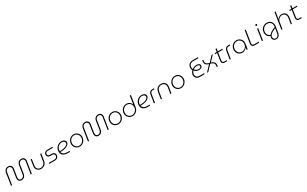

<svg xmlns="http://www.w3.org/2000/svg" viewBox="615 -3974 11890 7434"><g transform="rotate(-30 6560.0 -257.0)"><path d="M509 13Q465 13 432 -6Q399 -25 381.5 -59Q364 -93 364 -137Q364 -149 365.5 -163.5Q367 -178 369 -191L420 -518Q422 -526 423.5 -537.5Q425 -549 425 -558Q425 -605 392.5 -637Q360 -669 312 -669Q278 -669 249 -653.5Q220 -638 200.5 -611Q181 -584 175 -548L90 -1H42L125 -541Q134 -594 160 -632.5Q186 -671 226 -692Q266 -713 316 -713Q364 -713 399 -693.5Q434 -674 453.5 -640Q473 -606 473 -561Q473 -550 472 -537.5Q471 -525 469 -516L416 -182Q415 -172 413.5 -160Q412 -148 412 -138Q412 -90 439 -60.5Q466 -31 513 -31Q565 -31 603.5 -66Q642 -101 651 -161L710 -541Q719 -594 744.5 -632.5Q770 -671 811 -692Q852 -713 902 -713Q949 -713 984.5 -693.5Q1020 -674 1039 -640Q1058 -606 1058 -561Q1058 -551 1056.5 -538Q1055 -525 1053 -516L971 -1H923L1005 -518Q1007 -527 1008.5 -538Q1010 -549 1010 -557Q1010 -607 978.5 -638Q947 -669 897 -669Q863 -669 834 -653.5Q805 -638 785.5 -611Q766 -584 760 -548L700 -162Q691 -109 666 -69.5Q641 -30 601 -8.5Q561 13 509 13Z M1684 -510 1636 -205Q1625 -133 1588 -84.5Q1551 -36 1498 -11.5Q1445 13 1386 13Q1318 13 1269 -14.5Q1220 -42 1193.5 -88.5Q1167 -135 1167 -195Q1167 -205 1168 -216Q1169 -227 1170 -237L1213 -510H1260L1218 -236Q1217 -227 1216 -217.5Q1215 -208 1215 -199Q1215 -124 1261.5 -76.5Q1308 -29 1389 -29Q1435 -29 1476.5 -48Q1518 -67 1548 -107.5Q1578 -148 1588 -210L1636 -510Z M1750 0 1757 -42H2006Q2045 -42 2072 -59Q2099 -76 2112.5 -102.5Q2126 -129 2126 -157Q2126 -193 2100.5 -219.5Q2075 -246 2021 -246H1941Q1894 -246 1862 -263Q1830 -280 1814 -308Q1798 -336 1798 -369Q1798 -404 1815.5 -436.5Q1833 -469 1867.5 -489.5Q1902 -510 1951 -510H2189L2182 -468H1949Q1917 -468 1894 -454Q1871 -440 1859 -418.5Q1847 -397 1847 -373Q1847 -340 1871 -315Q1895 -290 1947 -290H2024Q2076 -290 2109 -272.5Q2142 -255 2158 -226Q2174 -197 2174 -163Q2174 -123 2154 -85.5Q2134 -48 2096.5 -24Q2059 0 2006 0Z M2574 0Q2491 0 2429 -24.5Q2367 -49 2332 -98Q2297 -147 2297 -222Q2297 -286 2319 -340Q2341 -394 2381 -435.5Q2421 -477 2474.5 -500Q2528 -523 2591 -523Q2646 -523 2684.5 -505.5Q2723 -488 2744.5 -459Q2766 -430 2766 -392Q2766 -342 2734 -303.5Q2702 -265 2649.5 -238.5Q2597 -212 2533.5 -198Q2470 -184 2406 -182Q2392 -182 2378 -183Q2364 -184 2351 -185Q2363 -123 2416.5 -83Q2470 -43 2577 -43H2681L2675 0ZM2347 -223Q2358 -222 2370.5 -221Q2383 -220 2395 -221Q2457 -222 2515 -234Q2573 -246 2618.5 -267Q2664 -288 2690.5 -318Q2717 -348 2717 -386Q2717 -428 2681 -455Q2645 -482 2585 -482Q2519 -482 2464.5 -448Q2410 -414 2378 -356.5Q2346 -299 2347 -227Q2347 -226 2347 -225.5Q2347 -225 2347 -223Z M3107 13Q3038 13 2982 -20.5Q2926 -54 2893.5 -110.5Q2861 -167 2861 -237Q2861 -296 2882 -348Q2903 -400 2940.5 -439Q2978 -478 3028 -500Q3078 -522 3135 -522Q3205 -522 3260.5 -488.5Q3316 -455 3349 -398Q3382 -341 3382 -269Q3382 -213 3361 -162Q3340 -111 3303.5 -72Q3267 -33 3217 -10Q3167 13 3107 13ZM3109 -29Q3177 -29 3227 -63Q3277 -97 3305.5 -152Q3334 -207 3334 -269Q3334 -329 3307.5 -377Q3281 -425 3235.5 -452.5Q3190 -480 3133 -480Q3070 -480 3019 -447.5Q2968 -415 2938.5 -360.5Q2909 -306 2909 -240Q2909 -181 2935 -133Q2961 -85 3006.5 -57Q3052 -29 3109 -29Z M3947 13Q3903 13 3870 -6Q3837 -25 3819.5 -59Q3802 -93 3802 -137Q3802 -149 3803.5 -163.5Q3805 -178 3807 -191L3858 -518Q3860 -526 3861.5 -537.5Q3863 -549 3863 -558Q3863 -605 3830.5 -637Q3798 -669 3750 -669Q3716 -669 3687 -653.5Q3658 -638 3638.5 -611Q3619 -584 3613 -548L3528 -1H3480L3563 -541Q3572 -594 3598 -632.5Q3624 -671 3664 -692Q3704 -713 3754 -713Q3802 -713 3837 -693.5Q3872 -674 3891.5 -640Q3911 -606 3911 -561Q3911 -550 3910 -537.5Q3909 -525 3907 -516L3854 -182Q3853 -172 3851.5 -160Q3850 -148 3850 -138Q3850 -90 3877 -60.5Q3904 -31 3951 -31Q4003 -31 4041.5 -66Q4080 -101 4089 -161L4148 -541Q4157 -594 4182.5 -632.5Q4208 -671 4249 -692Q4290 -713 4340 -713Q4387 -713 4422.5 -693.5Q4458 -674 4477 -640Q4496 -606 4496 -561Q4496 -551 4494.5 -538Q4493 -525 4491 -516L4409 -1H4361L4443 -518Q4445 -527 4446.5 -538Q4448 -549 4448 -557Q4448 -607 4416.5 -638Q4385 -669 4335 -669Q4301 -669 4272 -653.5Q4243 -638 4223.5 -611Q4204 -584 4198 -548L4138 -162Q4129 -109 4104 -69.5Q4079 -30 4039 -8.5Q3999 13 3947 13Z M4832 13Q4763 13 4707 -20.5Q4651 -54 4618.5 -110.5Q4586 -167 4586 -237Q4586 -296 4607 -348Q4628 -400 4665.5 -439Q4703 -478 4753 -500Q4803 -522 4860 -522Q4930 -522 4985.5 -488.5Q5041 -455 5074 -398Q5107 -341 5107 -269Q5107 -213 5086 -162Q5065 -111 5028.5 -72Q4992 -33 4942 -10Q4892 13 4832 13ZM4834 -29Q4902 -29 4952 -63Q5002 -97 5030.5 -152Q5059 -207 5059 -269Q5059 -329 5032.5 -377Q5006 -425 4960.5 -452.5Q4915 -480 4858 -480Q4795 -480 4744 -447.5Q4693 -415 4663.5 -360.5Q4634 -306 4634 -240Q4634 -181 4660 -133Q4686 -85 4731.5 -57Q4777 -29 4834 -29Z M5470 13Q5397 13 5341.5 -20.5Q5286 -54 5254 -111Q5222 -168 5222 -239Q5222 -299 5243 -350.5Q5264 -402 5301 -440.5Q5338 -479 5387 -501Q5436 -523 5493 -523Q5548 -523 5593 -503Q5638 -483 5669 -448Q5700 -413 5715 -366H5716L5772 -730H5821L5744 -236Q5733 -163 5695.5 -107Q5658 -51 5600 -19Q5542 13 5470 13ZM5472 -28Q5534 -28 5583.5 -59Q5633 -90 5664 -142.5Q5695 -195 5698 -258Q5701 -324 5674.5 -374Q5648 -424 5601 -453Q5554 -482 5495 -482Q5434 -482 5382.5 -450Q5331 -418 5300.5 -363.5Q5270 -309 5270 -241Q5270 -181 5296 -133Q5322 -85 5368 -56.5Q5414 -28 5472 -28Z M6158 0Q6075 0 6013 -24.5Q5951 -49 5916 -98Q5881 -147 5881 -222Q5881 -286 5903 -340Q5925 -394 5965 -435.5Q6005 -477 6058.5 -500Q6112 -523 6175 -523Q6230 -523 6268.5 -505.5Q6307 -488 6328.5 -459Q6350 -430 6350 -392Q6350 -342 6318 -303.5Q6286 -265 6233.5 -238.5Q6181 -212 6117.5 -198Q6054 -184 5990 -182Q5976 -182 5962 -183Q5948 -184 5935 -185Q5947 -123 6000.5 -83Q6054 -43 6161 -43H6265L6259 0ZM5931 -223Q5942 -222 5954.5 -221Q5967 -220 5979 -221Q6041 -222 6099 -234Q6157 -246 6202.5 -267Q6248 -288 6274.5 -318Q6301 -348 6301 -386Q6301 -428 6265 -455Q6229 -482 6169 -482Q6103 -482 6048.5 -448Q5994 -414 5962 -356.5Q5930 -299 5931 -227Q5931 -226 5931 -225.5Q5931 -225 5931 -223Z M6430 0 6487 -365Q6498 -436 6539.5 -473Q6581 -510 6655 -510H6725L6718 -468H6659Q6602 -468 6572.5 -442Q6543 -416 6534 -359L6477 0Z M6740 0 6788 -305Q6799 -378 6836 -426Q6873 -474 6926 -498.5Q6979 -523 7038 -523Q7105 -523 7154.5 -496Q7204 -469 7230.5 -422Q7257 -375 7257 -315Q7257 -305 7256.5 -294.5Q7256 -284 7254 -273L7211 0H7163L7206 -274Q7208 -284 7208.5 -293Q7209 -302 7209 -311Q7209 -386 7162.5 -433.5Q7116 -481 7034 -481Q6990 -481 6948 -462Q6906 -443 6876 -402.5Q6846 -362 6836 -300L6787 0Z M7634 13Q7565 13 7509 -20.5Q7453 -54 7420.5 -110.5Q7388 -167 7388 -237Q7388 -296 7409 -348Q7430 -400 7467.5 -439Q7505 -478 7555 -500Q7605 -522 7662 -522Q7732 -522 7787.5 -488.5Q7843 -455 7876 -398Q7909 -341 7909 -269Q7909 -213 7888 -162Q7867 -111 7830.5 -72Q7794 -33 7744 -10Q7694 13 7634 13ZM7636 -29Q7704 -29 7754 -63Q7804 -97 7832.5 -152Q7861 -207 7861 -269Q7861 -329 7834.5 -377Q7808 -425 7762.5 -452.5Q7717 -480 7660 -480Q7597 -480 7546 -447.5Q7495 -415 7465.5 -360.5Q7436 -306 7436 -240Q7436 -181 7462 -133Q7488 -85 7533.5 -57Q7579 -29 7636 -29Z M8481 0Q8417 0 8371 -26Q8325 -52 8301.5 -94.5Q8278 -137 8278 -185Q8278 -243 8301.5 -288Q8325 -333 8364 -371Q8350 -393 8341.5 -421.5Q8333 -450 8333 -484Q8333 -549 8362 -598Q8391 -647 8443.5 -673.5Q8496 -700 8566 -700H8802L8794 -656H8559Q8474 -656 8427 -609Q8380 -562 8380 -487Q8380 -460 8384.5 -439.5Q8389 -419 8400 -400Q8447 -436 8499 -452Q8551 -468 8602 -468Q8643 -468 8676.5 -457Q8710 -446 8730 -423Q8750 -400 8750 -363Q8750 -333 8732 -306Q8714 -279 8679.5 -262.5Q8645 -246 8596 -246Q8543 -246 8504 -260Q8465 -274 8437.5 -295.5Q8410 -317 8392 -338Q8363 -308 8345 -271.5Q8327 -235 8327 -190Q8327 -154 8344 -120Q8361 -86 8397 -65Q8433 -44 8488 -44H8700L8692 0ZM8598 -286Q8644 -286 8674 -306.5Q8704 -327 8704 -361Q8704 -396 8674.5 -412Q8645 -428 8600 -428Q8556 -428 8511 -414.5Q8466 -401 8424 -367Q8452 -332 8496 -309Q8540 -286 8598 -286Z M8799 0 9036 -251Q8956 -272 8915 -316.5Q8874 -361 8874 -431Q8874 -440 8875.5 -450Q8877 -460 8878 -470L8883 -510H8930L8924 -470Q8922 -460 8921 -451Q8920 -442 8920 -432Q8920 -366 8964 -329.5Q9008 -293 9086 -281L9300 -510H9358L9132 -270Q9210 -251 9253.5 -203Q9297 -155 9297 -86Q9297 -78 9296 -68Q9295 -58 9293 -49L9285 0H9237L9247 -53Q9249 -61 9249.5 -69Q9250 -77 9250 -85Q9250 -147 9206 -188Q9162 -229 9082 -240L8858 0Z M9595 0Q9532 0 9502 -31.5Q9472 -63 9472 -117Q9472 -135 9475 -155L9550 -638H9598L9523 -159Q9520 -141 9520 -125Q9520 -87 9539.5 -64.5Q9559 -42 9605 -42H9706L9700 0ZM9434 -468 9441 -510H9783L9776 -468Z M9819 0 9876 -365Q9887 -436 9928.5 -473Q9970 -510 10044 -510H10114L10107 -468H10048Q9991 -468 9961.5 -442Q9932 -416 9923 -359L9866 0Z M10376 13Q10308 13 10254 -20Q10200 -53 10168.5 -109.5Q10137 -166 10137 -235Q10137 -297 10158 -349Q10179 -401 10217 -440Q10255 -479 10304.5 -501Q10354 -523 10412 -523Q10465 -523 10511 -504Q10557 -485 10591.5 -450Q10626 -415 10644.5 -366.5Q10663 -318 10660 -259Q10660 -246 10658 -233.5Q10656 -221 10653 -209L10620 0H10572L10590 -108H10589Q10553 -53 10498.5 -20Q10444 13 10376 13ZM10386 -28Q10448 -28 10497.5 -59Q10547 -90 10578 -142.5Q10609 -195 10613 -259Q10616 -323 10590 -373.5Q10564 -424 10517.5 -453Q10471 -482 10411 -482Q10349 -482 10298 -449.5Q10247 -417 10216 -362Q10185 -307 10185 -238Q10185 -179 10211.5 -131Q10238 -83 10283 -55.5Q10328 -28 10386 -28Z M10943 0Q10895 0 10863.5 -13Q10832 -26 10817 -51.5Q10802 -77 10802 -115Q10802 -129 10804.5 -145.5Q10807 -162 10808 -177L10891 -699H10939L10856 -170Q10854 -158 10852.5 -143.5Q10851 -129 10851 -117Q10851 -79 10872.5 -61.5Q10894 -44 10941 -44H11141L11134 0Z M11255 0 11335 -510H11383L11303 0ZM11378 -612Q11362 -612 11351.5 -622.5Q11341 -633 11341 -649Q11341 -659 11346.5 -667.5Q11352 -676 11362 -682Q11372 -688 11383 -688Q11398 -688 11408.5 -678Q11419 -668 11419 -653Q11419 -640 11412.5 -631Q11406 -622 11396.5 -617Q11387 -612 11378 -612Z M11779 216Q11729 216 11694.5 196Q11660 176 11643 143Q11626 110 11626 75Q11626 54 11631.5 32Q11637 10 11647 -6Q11603 -15 11565 -45.5Q11527 -76 11504.5 -125Q11482 -174 11482 -235Q11482 -296 11503.5 -349Q11525 -402 11564 -441Q11603 -480 11654.5 -501.5Q11706 -523 11765 -523Q11845 -523 11900 -490.5Q11955 -458 11982.5 -403.5Q12010 -349 12010 -284Q12010 -273 12009 -260.5Q12008 -248 12006 -235L11964 31Q11955 89 11931 130.5Q11907 172 11869 194Q11831 216 11779 216ZM11780 175Q11835 175 11870.5 137.5Q11906 100 11916 38L11950 -178Q11934 -171 11901.5 -156.5Q11869 -142 11829.5 -120.5Q11790 -99 11754 -70.5Q11718 -42 11695 -7Q11672 28 11672 70Q11672 115 11700.5 145Q11729 175 11780 175ZM11670 -44Q11705 -92 11776 -137Q11847 -182 11957 -222L11960 -243Q11962 -255 11963 -266Q11964 -277 11964 -288Q11964 -348 11939 -391Q11914 -434 11869 -457.5Q11824 -481 11764 -481Q11696 -481 11643 -447.5Q11590 -414 11559.5 -358.5Q11529 -303 11529 -236Q11529 -184 11547.5 -143Q11566 -102 11598 -76.5Q11630 -51 11670 -44Z M12128 0 12242 -730H12290L12239 -419L12241 -418Q12281 -471 12333.5 -497Q12386 -523 12438 -523Q12502 -523 12548.5 -495.5Q12595 -468 12619.5 -421Q12644 -374 12644 -315Q12644 -301 12642.5 -284.5Q12641 -268 12639 -256L12598 0H12551L12593 -266Q12595 -277 12596 -289Q12597 -301 12597 -312Q12597 -362 12577 -400Q12557 -438 12519.5 -460Q12482 -482 12431 -482Q12384 -482 12340 -460.5Q12296 -439 12264 -398Q12232 -357 12222 -295L12176 0Z M12932 0Q12869 0 12839 -31.5Q12809 -63 12809 -117Q12809 -135 12812 -155L12887 -638H12935L12860 -159Q12857 -141 12857 -125Q12857 -87 12876.5 -64.5Q12896 -42 12942 -42H13043L13037 0ZM12771 -468 12778 -510H13120L13113 -468Z"/></g></svg>

Font: MuseoModerno ExtraLight
Style: Italic
Weight: 250
Italic angle: -9°
Designer: Pablo Cosgaya, Héctor Gatti, Marcela Romero, and the Authors of The MuseoModerno Project.
Foundry: Omnibus-Type Team
Version: Version 1.003